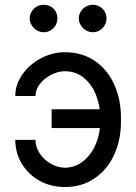

<svg xmlns="http://www.w3.org/2000/svg" viewBox="-20 -749 553 779"><path d="M124 -359.4H42Q42 -405.3 70.3 -446.3Q98.6 -487.3 145.5 -512.2Q192.4 -537.1 243.2 -537.1Q313.5 -537.1 365.2 -501.5Q417 -465.8 443.8 -405.3Q470.7 -344.7 470.7 -273.4V-253.9Q470.7 -182.6 443.8 -122.6Q417 -62.5 365.2 -26.4Q313.5 9.8 243.2 9.8Q186.5 9.8 140.6 -15.6Q94.7 -41 68.4 -85Q42 -128.9 42 -181.6H124Q124 -152.3 141.1 -126.5Q158.2 -100.6 185.5 -85Q212.9 -69.3 243.2 -68.4Q287.1 -69.3 319.8 -96.7Q352.5 -124 369.6 -166.5Q386.7 -209 386.7 -253.9V-273.4Q386.7 -319.3 370.1 -362.3Q353.5 -405.3 320.8 -432.6Q288.1 -460 243.2 -460Q215.8 -460 188 -445.8Q160.2 -431.6 142.1 -408.7Q124 -385.7 124 -359.4ZM420.9 -229.5H189.5V-305.7H420.9ZM100.6 -673.8Q100.6 -689.5 108.4 -702.1Q116.2 -714.8 128.9 -722.2Q141.6 -729.5 156.2 -729.5Q172.9 -729.5 185.5 -722.7Q198.2 -715.8 205.6 -703.1Q212.9 -690.4 212.9 -673.8Q212.9 -659.2 205.6 -646.5Q198.2 -633.8 185.5 -626Q172.9 -618.2 156.2 -618.2Q142.6 -618.2 129.4 -626Q116.2 -633.8 108.4 -647Q100.6 -660.2 100.6 -673.8ZM299.8 -673.8Q299.8 -689.5 307.6 -702.1Q315.4 -714.8 328.6 -722.2Q341.8 -729.5 356.4 -729.5Q372.1 -729.5 384.8 -722.2Q397.5 -714.8 404.8 -702.1Q412.1 -689.5 412.1 -673.8Q412.1 -659.2 404.8 -646.5Q397.5 -633.8 384.8 -626Q372.1 -618.2 356.4 -618.2Q341.8 -618.2 328.6 -626Q315.4 -633.8 307.6 -647Q299.8 -660.2 299.8 -673.8Z"/></svg>

Font: WEMIX Pretendard Variable
Style: Regular
Weight: 400
Designer: Base glyphs from Inter by Rasmus Andersson; Hangeul glyphs from Noto Sans CJK(Source Han Sans) by Jang Soo-young and Kan
Foundry: Kil Hyung-jin
Version: Version 1.000;Glyphs 3.2 (3208)